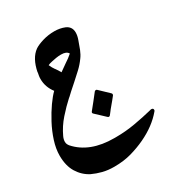

<svg xmlns="http://www.w3.org/2000/svg" viewBox="-217 -706 1110 1192"><g transform="rotate(-30 338.0 -109.5)"><path d="M465 -56Q472 -49 467 -40Q457 -27 447 -15Q437 -3 427 9Q417 21 412 27Q407 33 402.5 39.5Q398 46 388 58Q385 62 380 62.5Q375 63 371 59L304 -4Q297 -11 303 -19Q323 -44 342.5 -68Q362 -92 381 -117Q384 -121 389.5 -122Q395 -123 399 -119ZM630 153Q644 153 644 166Q644 171 640 175Q580 247 480 294Q431 317 376 332.5Q321 348 253 348Q208 348 171 338.5Q134 329 102 314Q53 289 23 240.5Q-7 192 -7 119Q-7 70 10.5 15.5Q28 -39 55.5 -90.5Q83 -142 112 -183Q141 -224 165 -247Q128 -295 128 -353Q128 -366 130 -376.5Q132 -387 134 -398H133Q151 -490 204 -528Q226 -543 266 -555Q306 -567 350 -567Q390 -567 424 -553Q462 -536 462 -494Q462 -471 452 -444Q442 -414 431 -386.5Q420 -359 405 -339Q383 -308 355 -282Q327 -256 299 -231Q289 -221 277.5 -212Q266 -203 255 -192L225 -164V-165Q182 -126 140.5 -79Q99 -32 73 24Q64 43 64 61Q64 71 68 79Q72 87 77 93Q167 194 342 194H354Q423 194 491.5 182Q560 170 616 156Q625 153 630 153ZM238 -362Q244 -353 250.5 -343.5Q257 -334 262 -324L313 -360Q340 -377 365 -399Q353 -421 314 -421Q296 -421 278 -418Q260 -415 247 -412Q237 -410 228.5 -407.5Q220 -405 215 -402Q220 -390 225.5 -380.5Q231 -371 238 -361Z"/></g></svg>

Font: Aref Ruqaa Ink
Style: Bold
Weight: 700
Designer: Abdullah Aref
Version: Version 1.005